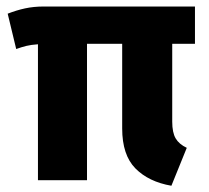

<svg xmlns="http://www.w3.org/2000/svg" viewBox="-20 -565 655 602"><path d="M591.3 -544.6V-427.7H520V-183.6Q520 -149.2 530.8 -131Q541.5 -112.8 565.6 -101.5L517.4 17.4Q446.2 5.1 404.6 -36.9Q363.1 -79 363.1 -162.1V-427.7H252.8V0H99V-426.2Q76.9 -424.6 62.3 -421Q47.7 -417.4 30.8 -411.3L4.1 -522.1Q31.3 -532.8 58.5 -538.7Q85.6 -544.6 117.4 -544.6Z"/></svg>

Font: FiraCode Nerd Font Mono
Style: Bold
Weight: 700
Monospace: yes
Designer: Carrois Corporate, Edenspiekermann AG, Nikita Prokopov
Foundry: Carrois Corporate, Edenspiekermann AG, Nikita Prokopov
Version: Version 6.002;Nerd Fonts 3.3.0